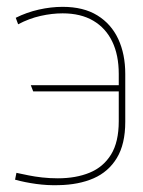

<svg xmlns="http://www.w3.org/2000/svg" viewBox="-20 -530 418 561"><path d="M33 -459Q65 -476 98.5 -483.5Q132 -491 163 -491Q216 -491 252.5 -469.5Q289 -448 308 -408.5Q327 -369 327 -314V-281H70L77 -263H327V-176Q327 -115 304.5 -78.5Q282 -42 242 -25.5Q202 -9 149 -9Q125 -9 103 -11.5Q81 -14 64 -17.5Q47 -21 37.5 -23Q28 -25 28 -25L24 -5Q53 3 86 7.5Q119 12 151 11Q210 10 253.5 -9Q297 -28 321.5 -68.5Q346 -109 346 -174V-314Q346 -372 325.5 -416Q305 -460 264.5 -485Q224 -510 163 -510Q129 -510 93.5 -502Q58 -494 26 -478Z"/></svg>

Font: Advent Pro Thin
Style: Regular
Weight: 250
Version: Version 3.000